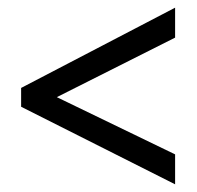

<svg xmlns="http://www.w3.org/2000/svg" viewBox="-20 -607 512 500"><path d="M436 -127 35 -329V-378L436 -587V-509L128 -354L436 -205Z"/></svg>

Font: Noto Sans Tamil Condensed
Style: Regular
Weight: 400
Width: 3
Designer: Jelle Bosma - Monotype Design Team
Foundry: Monotype Imaging Inc.
Version: Version 2.004; ttfautohint (v1.8.4.7-5d5b)